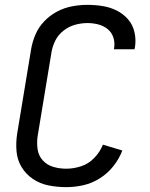

<svg xmlns="http://www.w3.org/2000/svg" viewBox="-20 -763 616 791"><path d="M253 8Q288 8 323.5 0Q359 -8 391.5 -28.5Q424 -49 447.5 -79Q471 -109 484 -143L404 -167Q392 -137 368.5 -112.5Q345 -88 314 -78Q283 -68 253 -68Q225 -68 199.5 -75.5Q174 -83 156.5 -102Q139 -121 135 -147.5Q131 -174 135 -202L192 -547Q196 -572 208 -596Q220 -620 242 -637Q264 -654 289.5 -661Q315 -668 340 -668Q363 -668 384.5 -662.5Q406 -657 423 -643.5Q440 -630 447 -608.5Q454 -587 450 -564Q450 -562 449 -560H534Q535 -564 536 -568Q541 -600 534 -630.5Q527 -661 507.5 -683.5Q488 -706 461 -719.5Q434 -733 403 -738Q372 -743 340 -743Q309 -743 277 -737Q245 -731 215.5 -715.5Q186 -700 162.5 -675.5Q139 -651 126 -620.5Q113 -590 108 -559L51 -214Q45 -177 48 -140.5Q51 -104 69 -74.5Q87 -45 116 -25.5Q145 -6 180.5 1Q216 8 253 8Z"/></svg>

Font: Iosevka Sparkle
Style: Italic
Weight: 400
Italic angle: -9°
Designer: Belleve Invis
Foundry: Belleve Invis
Version: Version 4.5.0; ttfautohint (v1.8.3)